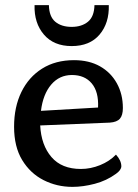

<svg xmlns="http://www.w3.org/2000/svg" viewBox="-20 -795 540 750"><path d="M137 -305Q141 -228 181 -181.5Q221 -135 296 -135Q334 -135 371 -150Q408 -165 433 -191Q454 -168 454 -145Q453 -130 433 -116Q396 -89 350 -77Q304 -65 263 -65Q202 -65 150 -91.5Q98 -118 66.5 -170Q35 -222 35 -300Q35 -377 63.5 -435.5Q92 -494 144.5 -527Q197 -560 269 -560Q328 -560 370.5 -536Q413 -512 436.5 -469.5Q460 -427 460 -373Q460 -345 448.5 -331.5Q437 -318 409 -316ZM261 -502Q212 -502 180 -464.5Q148 -427 140 -362L363 -375Q366 -436 338.5 -469Q311 -502 261 -502ZM405 -775Q407 -705 369 -660Q331 -615 260 -615Q190 -615 151.5 -660Q113 -705 115 -775H171Q172 -730 196 -710Q220 -690 260 -690Q299 -690 323.5 -710Q348 -730 349 -775Z"/></svg>

Font: Gowun Batang
Style: Bold
Weight: 700
Designer: Yanghee Ryu
Foundry: Yanghee Ryu
Version: Version 2.000